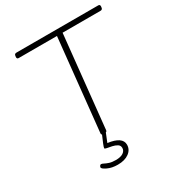

<svg xmlns="http://www.w3.org/2000/svg" viewBox="-209 -836 1098 1182"><g transform="rotate(-30 339.5 -245.0)"><path d="M300 2Q284 2 285 -10L353 -664H81Q68 -664 69 -678L70 -686Q71 -700 86 -700H667Q680 -700 679 -686L678 -678Q677 -664 662 -664H393L325 -10Q324 2 308 2ZM282 210Q240 210 210 195.5Q180 181 180 171Q180 168 183.5 161.5Q187 155 193 155Q200 155 211 161Q222 167 240 173Q258 179 286 179Q320 179 338.5 166.5Q357 154 357 134Q357 116 342 107Q327 98 308 94Q289 90 274 87.5Q259 85 259 80Q259 74 268 51.5Q277 29 290 0H317L292 62Q392 75 392 131Q392 166 362 188Q332 210 282 210Z"/></g></svg>

Font: Asap Expanded Expanded Thin
Style: Italic
Weight: 100
Width: 7
Italic angle: -6°
Designer: Pablo Cosgaya
Foundry: Omnibus-Type
Version: Version 3.001; ttfautohint (v1.8.4.7-5d5b)